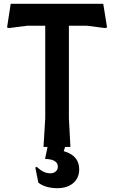

<svg xmlns="http://www.w3.org/2000/svg" viewBox="-20 -770 598 1006"><path d="M541 -626 530 -623 437 -635H341V-150L349 0H321L314 22Q395 45 395 117Q395 163 363.5 189.5Q332 216 280 216Q250 216 224 208.5Q198 201 181 187L165 108L172 104Q193 123 209.5 130.5Q226 138 244 138Q261 138 272 128.5Q283 119 283 103Q283 83 265 73Q247 63 216 63L229 0H208L217 -150V-635H121L28 -623L17 -626L36 -750H521Z"/></svg>

Font: Farro Medium
Style: Regular
Weight: 500
Designer: Aceler Chua
Foundry: Grayscale Limited
Version: Version 1.101